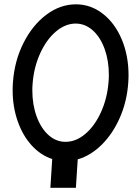

<svg xmlns="http://www.w3.org/2000/svg" viewBox="-20 -745 640 888"><path d="M482 -365.5Q483.5 -382 483.5 -398.5Q483.5 -464.5 463.8 -519Q444 -573.5 408.8 -604.8Q373.5 -636 330 -636Q282 -636 238.2 -598.8Q194.5 -561.5 165.8 -498.2Q137 -435 131 -360.5Q129.5 -344 129.5 -327.5Q129.5 -261 149.5 -206.2Q169.5 -151.5 204.5 -120.2Q239.5 -89 283 -89Q331.5 -89 375 -126Q418.5 -163 447.2 -226.5Q476 -290 482 -365.5ZM331 -725Q399.5 -725 455.2 -681.8Q511 -638.5 542.8 -563.5Q574.5 -488.5 574.5 -397.5Q574.5 -379.5 573 -360.5Q567 -275.5 534.5 -201.2Q502 -127 451 -76.2Q400 -25.5 339.5 -8L331 123.5H213L221.5 -9.5Q168 -27 126.5 -72.5Q85 -118 61.8 -184.5Q38.5 -251 38.5 -328Q38.5 -347 40 -365.5Q47 -463.5 88.5 -546Q130 -628.5 194.2 -676.8Q258.5 -725 331 -725Z"/></svg>

Font: JuliaMono SemiBold
Style: Italic
Weight: 600
Italic angle: -9°
Monospace: yes
Designer: cormullion
Foundry: corm
Version: Version 0.056; ttfautohint (v1.8.4)